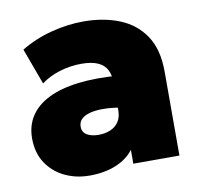

<svg xmlns="http://www.w3.org/2000/svg" viewBox="-67 -611 732 697"><g transform="rotate(-10 299.0 -262.5)"><path d="M209.5 15Q159.5 15 118 -5Q76.5 -25 51.5 -62.8Q26.5 -100.5 26.5 -154Q26.5 -200.5 49.2 -235.5Q72 -270.5 116.5 -292.8Q161 -315 226.8 -323Q292.5 -331 378.5 -324L379.5 -205Q345.5 -212.5 314.5 -214.2Q283.5 -216 259.5 -211.5Q235.5 -207 221.5 -195.8Q207.5 -184.5 207.5 -165.5Q207.5 -145 224 -135Q240.5 -125 267 -125Q291 -125 310.2 -133Q329.5 -141 341 -157.8Q352.5 -174.5 352.5 -201V-307Q352.5 -331 343 -349.8Q333.5 -368.5 311 -379.2Q288.5 -390 248.5 -390Q208.5 -390 169.2 -378Q130 -366 100.5 -344L51.5 -477Q103.5 -508.5 164 -524.2Q224.5 -540 283.5 -540Q358 -540 416.5 -516.2Q475 -492.5 508.8 -441.8Q542.5 -391 542.5 -310V0H372.5V-51Q348.5 -19.5 306.5 -2.2Q264.5 15 209.5 15Z"/></g></svg>

Font: Geologica Roman Black
Style: Regular
Weight: 900
Designer: Sindre Bremnes, Frode Helland
Foundry: Monokrom Skriftforlag AS
Version: Version 1.010;gftools[0.9.28]